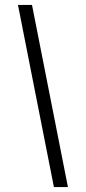

<svg xmlns="http://www.w3.org/2000/svg" viewBox="-20 -750 350 780"><path d="M110 -730 256 10H199L53 -730Z"/></svg>

Font: Domine
Style: Regular
Weight: 400
Designer: Pablo Impallari, Rodrigo Fuenzalida, Brenda Gallo
Foundry: Pablo Impallari, Rodrigo Fuenzalida, Brenda Gallo
Version: Version 2.000